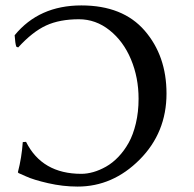

<svg xmlns="http://www.w3.org/2000/svg" viewBox="-20 -678 717 708"><path d="M266 10Q212 10 157.5 -2.5Q103 -15 75 -28L48 -40L46 -43Q60 -97 64 -154L76 -155Q135 -37 280 -37Q301 -37 324 -43.5Q347 -50 371 -63.5Q395 -77 416.5 -99.5Q438 -122 454.5 -151.5Q471 -181 481 -223Q491 -265 491 -314Q491 -392 463 -459Q435 -526 384 -566.5Q333 -607 271 -607Q200 -607 150 -584Q100 -561 47 -503L40 -506Q36 -518 34 -548Q124 -658 280 -658Q433 -658 513.5 -565Q594 -472 594 -333Q594 -189 495 -89.5Q396 10 266 10Z"/></svg>

Font: Libertinus Sans
Style: Regular
Weight: 400
Designer: Philipp H. Poll
Foundry: Khaled Hosny
Version: Version 6.1